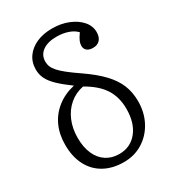

<svg xmlns="http://www.w3.org/2000/svg" viewBox="-191 -888 909 1007"><g transform="rotate(-30 263.5 -384.0)"><path d="M261 14Q193 14 142.5 -14Q92 -42 65 -94.5Q38 -147 38 -218Q38 -282 61 -332Q84 -382 128 -416.5Q172 -451 233 -465Q185 -500 156 -528Q127 -556 114.5 -582Q102 -608 102 -637Q102 -681 125 -713.5Q148 -746 188.5 -764Q229 -782 283 -782Q337 -782 381 -764Q425 -746 451 -716Q477 -686 477 -649Q477 -619 462 -602.5Q447 -586 420 -586Q397 -586 384 -596.5Q371 -607 371 -626Q371 -639 377 -653.5Q383 -668 400 -692Q381 -712 350 -722.5Q319 -733 281 -733Q228 -733 197 -710.5Q166 -688 166 -648Q166 -632 172 -617.5Q178 -603 192.5 -586.5Q207 -570 233.5 -549Q260 -528 301 -500Q368 -454 408 -411.5Q448 -369 466 -324.5Q484 -280 484 -226Q484 -158 455 -103.5Q426 -49 375.5 -17.5Q325 14 261 14ZM261 -35Q329 -35 370 -86Q411 -137 411 -222Q411 -293 378 -344.5Q345 -396 272 -437Q223 -427 187.5 -396.5Q152 -366 132.5 -320Q113 -274 113 -217Q113 -161 131 -120Q149 -79 182.5 -57Q216 -35 261 -35Z"/></g></svg>

Font: Literata 18pt Light
Style: Regular
Weight: 300
Designer: Latin by Veronika Burian and Jose Scaglione. Greek by Irene Vlachou. Cyrillic by Vera Evstafieva.
Foundry: TypeTogether
Version: Version 3.103;gftools[0.9.29]